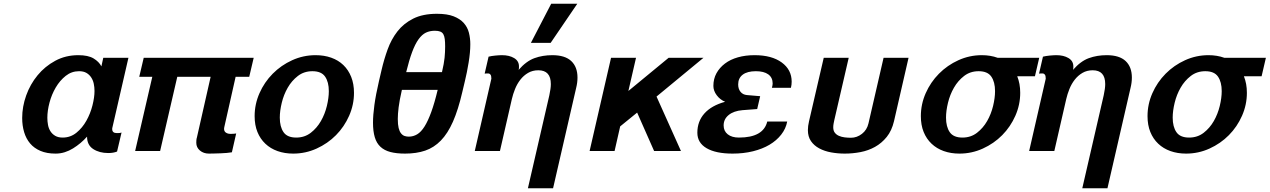

<svg xmlns="http://www.w3.org/2000/svg" viewBox="-20 -810 6811 1030"><path d="M234 -178Q234 -159 237.5 -140Q241 -121 250.5 -106Q260 -91 276 -81.5Q292 -72 316 -72Q358 -72 390 -98Q422 -124 443.5 -162.5Q465 -201 476 -244.5Q487 -288 487 -322Q487 -342 483 -361Q479 -380 469 -395Q459 -410 443.5 -419Q428 -428 404 -428Q364 -428 332.5 -403Q301 -378 279 -340.5Q257 -303 245.5 -259.5Q234 -216 234 -178ZM99 -177Q99 -238 120.5 -298Q142 -358 181.5 -406Q221 -454 276.5 -484Q332 -514 400 -514Q453 -514 482 -496.5Q511 -479 524 -454L534 -500H669L583 -126Q582 -124 582 -121.5Q582 -119 582 -117Q582 -96 607 -96H612Q625 -96 632 -99L608 3Q588 11 561 11Q513 11 480 -10.5Q447 -32 447 -77Q431 -59 412 -43Q393 -27 372 -14Q351 -1 327.5 6.5Q304 14 278 14Q231 14 197 -0.5Q163 -15 141.5 -40.5Q120 -66 109.5 -101Q99 -136 99 -177Z M1244 -398 1183 -127Q1182 -124 1182 -119Q1182 -105 1192 -98.5Q1202 -92 1214 -92H1223Q1229 -92 1235 -92.5Q1241 -93 1247 -94L1224 7Q1212 9 1196 10.5Q1180 12 1162.5 12.5Q1145 13 1129 13.5Q1113 14 1101 14Q1072 14 1052.5 -2.5Q1033 -19 1033 -44Q1033 -49 1033.5 -57.5Q1034 -66 1036 -71L1110 -398H931L839 0H705L797 -398H727L751 -500H1341L1317 -398Z M1346 -187Q1346 -251 1372 -310Q1398 -369 1443 -414.5Q1488 -460 1547.5 -487Q1607 -514 1673 -514Q1719 -514 1757 -500.5Q1795 -487 1822 -461Q1849 -435 1864 -397.5Q1879 -360 1879 -312Q1879 -248 1853 -189Q1827 -130 1782.5 -85Q1738 -40 1678.5 -13Q1619 14 1553 14Q1507 14 1469 0.5Q1431 -13 1403.5 -39Q1376 -65 1361 -102Q1346 -139 1346 -187ZM1481 -179Q1481 -130 1501 -101Q1521 -72 1569 -72Q1614 -72 1647 -97.5Q1680 -123 1701.5 -160.5Q1723 -198 1733.5 -241.5Q1744 -285 1744 -321Q1744 -370 1724 -399Q1704 -428 1656 -428Q1611 -428 1578 -402.5Q1545 -377 1523.5 -339.5Q1502 -302 1491.5 -258.5Q1481 -215 1481 -179Z M2460 -316Q2438 -221 2410 -157.5Q2382 -94 2345 -56Q2308 -18 2261 -2Q2214 14 2153 14Q2107 14 2074.5 5.5Q2042 -3 2021 -22.5Q2000 -42 1990.5 -74Q1981 -106 1981 -152Q1981 -192 1988.5 -247Q1996 -302 2013 -375L2027 -435Q2040 -491 2059.5 -545Q2079 -599 2112 -641.5Q2145 -684 2196.5 -710Q2248 -736 2324 -736Q2379 -736 2413.5 -722.5Q2448 -709 2468 -686.5Q2488 -664 2495.5 -634.5Q2503 -605 2503 -573Q2503 -529 2494 -474.5Q2485 -420 2474 -375ZM2351 -423Q2362 -470 2365 -500Q2368 -530 2368 -561Q2368 -584 2366 -600Q2364 -616 2358.5 -626Q2353 -636 2342 -640.5Q2331 -645 2313 -645Q2286 -645 2265 -635Q2244 -625 2225.5 -599.5Q2207 -574 2191 -531Q2175 -488 2159 -423ZM2136 -328Q2123 -271 2118.5 -234.5Q2114 -198 2114 -172Q2114 -142 2118.5 -123.5Q2123 -105 2131.5 -94.5Q2140 -84 2150.5 -80.5Q2161 -77 2173 -77Q2197 -77 2218 -89.5Q2239 -102 2257.5 -131.5Q2276 -161 2293.5 -209Q2311 -257 2328 -328Z M2616 -388Q2616 -404 2611 -410Q2606 -416 2600 -416H2598Q2596 -416 2590.5 -416Q2585 -416 2580 -415L2601 -506Q2608 -508 2618 -509.5Q2628 -511 2638 -512Q2648 -513 2657.5 -513.5Q2667 -514 2673 -514Q2712 -514 2738 -498.5Q2764 -483 2764 -454Q2764 -453 2764 -447Q2764 -441 2762 -435Q2803 -482 2847 -498Q2891 -514 2943 -514Q3011 -514 3044.5 -482.5Q3078 -451 3078 -394Q3078 -367 3071 -339L2947 200H2812L2927 -299Q2935 -336 2935 -359Q2935 -433 2868 -433Q2837 -433 2813 -419Q2789 -405 2771.5 -382.5Q2754 -360 2743 -332.5Q2732 -305 2726 -279L2662 0H2527ZM2934 -580H2828L2937 -790H3077Z M3351 -322 3567 -500H3754L3502 -292L3633 0H3489L3398 -206L3307 -132L3277 0H3143L3258 -500H3392Z M3807 -349Q3807 -387 3823.5 -417Q3840 -447 3869 -469Q3898 -491 3938.5 -502.5Q3979 -514 4028 -514Q4120 -514 4173.5 -475Q4227 -436 4227 -372Q4227 -364 4226 -355.5Q4225 -347 4223 -339H4121Q4125 -354 4125 -362Q4125 -394 4101.5 -411Q4078 -428 4035 -428Q3989 -428 3964.5 -409.5Q3940 -391 3940 -357Q3940 -333 3952.5 -317.5Q3965 -302 3987 -300L4058 -294L4042 -225L3963 -219Q3916 -215 3889 -193Q3862 -171 3862 -137Q3862 -107 3884 -89.5Q3906 -72 3944 -72Q4075 -72 4096 -158H4203Q4196 -120 4171 -88Q4146 -56 4108 -33.5Q4070 -11 4019.5 1.5Q3969 14 3910 14Q3820 14 3770.5 -15Q3721 -44 3721 -98Q3721 -159 3759 -201.5Q3797 -244 3870 -264Q3843 -275 3825 -299Q3807 -323 3807 -349Z M4399 -500H4533L4456 -167Q4454 -158 4452 -147.5Q4450 -137 4450 -127Q4450 -109 4458.5 -98Q4467 -87 4481 -81Q4495 -75 4512 -73Q4529 -71 4545 -71Q4577 -71 4604 -92Q4631 -113 4639 -148L4720 -500H4854L4776 -160Q4764 -109 4737 -75.5Q4710 -42 4674 -22Q4638 -2 4596 6Q4554 14 4512 14Q4474 14 4438.5 7.5Q4403 1 4375 -14Q4347 -29 4330.5 -53Q4314 -77 4314 -112Q4314 -134 4320 -159Z M4920 -187Q4920 -251 4946 -310Q4972 -369 5017 -414.5Q5062 -460 5121.5 -487Q5181 -514 5247 -514Q5293 -514 5332 -500H5555L5532 -401H5437Q5445 -381 5449 -359Q5453 -337 5453 -312Q5453 -248 5427 -189Q5401 -130 5356.5 -85Q5312 -40 5252.5 -13Q5193 14 5127 14Q5081 14 5043 0.5Q5005 -13 4977.5 -39Q4950 -65 4935 -102Q4920 -139 4920 -187ZM5055 -179Q5055 -130 5075 -101Q5095 -72 5143 -72Q5188 -72 5221 -97.5Q5254 -123 5275.5 -160.5Q5297 -198 5307.5 -241.5Q5318 -285 5318 -321Q5318 -370 5298 -399Q5278 -428 5230 -428Q5185 -428 5152 -402.5Q5119 -377 5097.5 -339.5Q5076 -302 5065.5 -258.5Q5055 -215 5055 -179Z M5590 -388Q5590 -404 5585 -410Q5580 -416 5574 -416H5572Q5570 -416 5564.5 -416Q5559 -416 5554 -415L5575 -506Q5582 -508 5592 -509.5Q5602 -511 5612 -512Q5622 -513 5631.5 -513.5Q5641 -514 5647 -514Q5686 -514 5712 -498.5Q5738 -483 5738 -454Q5738 -453 5738 -447Q5738 -441 5736 -435Q5777 -482 5821 -498Q5865 -514 5917 -514Q5985 -514 6018.5 -482.5Q6052 -451 6052 -394Q6052 -367 6045 -339L5921 200H5786L5901 -299Q5909 -336 5909 -359Q5909 -433 5842 -433Q5811 -433 5787 -419Q5763 -405 5745.5 -382.5Q5728 -360 5717 -332.5Q5706 -305 5700 -279L5636 0H5501Z M6136 -187Q6136 -251 6162 -310Q6188 -369 6233 -414.5Q6278 -460 6337.5 -487Q6397 -514 6463 -514Q6509 -514 6548 -500H6771L6748 -401H6653Q6661 -381 6665 -359Q6669 -337 6669 -312Q6669 -248 6643 -189Q6617 -130 6572.5 -85Q6528 -40 6468.5 -13Q6409 14 6343 14Q6297 14 6259 0.5Q6221 -13 6193.5 -39Q6166 -65 6151 -102Q6136 -139 6136 -187ZM6271 -179Q6271 -130 6291 -101Q6311 -72 6359 -72Q6404 -72 6437 -97.5Q6470 -123 6491.5 -160.5Q6513 -198 6523.5 -241.5Q6534 -285 6534 -321Q6534 -370 6514 -399Q6494 -428 6446 -428Q6401 -428 6368 -402.5Q6335 -377 6313.5 -339.5Q6292 -302 6281.5 -258.5Q6271 -215 6271 -179Z"/></svg>

Font: Perun
Style: Bold Italic
Weight: 700
Italic angle: -12°
Foundry: Copyright (c) Stefan Peev, Context Ltd, 2016
Version: Version 1.027